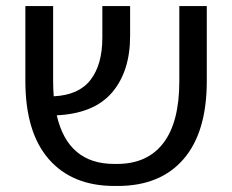

<svg xmlns="http://www.w3.org/2000/svg" viewBox="-20 -613 770 636"><path d="M359 3Q219 3 141.5 -86Q64 -175 64 -345V-593H156V-345Q156 -318 158 -294Q241 -298 280 -348.5Q319 -399 319 -488V-593H411V-494Q411 -377 351.5 -307Q292 -237 168 -231Q205 -70 358 -70H368Q468 -70 521 -139Q574 -208 574 -344V-593H665V-345Q665 -175 588 -86Q511 3 370 3Z"/></svg>

Font: Go Noto Current
Style: Regular
Weight: 400
Designer: Monotype Design Team
Foundry: Monotype Imaging Inc.
Version: Version 2.007; ttfautohint (v1.8) -l 8 -r 50 -G 200 -x 14 -D